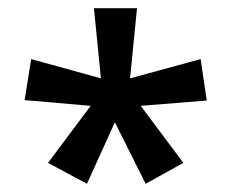

<svg xmlns="http://www.w3.org/2000/svg" viewBox="-20 -819 564 468"><path d="M314 -799H209L226 -628L56 -675L40 -575L201 -561L97 -422L192 -371L260 -521L335 -371L427 -422L323 -561L484 -574L469 -675L297 -628Z"/></svg>

Font: Noto Sans Sinhala UI ExtraCondensed SemiBold
Style: Regular
Weight: 600
Width: 2
Designer: Jelle Bosma - Monotype Design Team
Foundry: Monotype Imaging Inc.
Version: Version 2.006